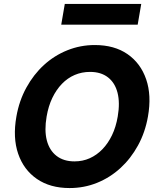

<svg xmlns="http://www.w3.org/2000/svg" viewBox="-20 -940 802 972"><path d="M332 12Q234 12 167 -34Q100 -80 72 -161.5Q44 -243 63 -350Q77 -430 113.5 -496.5Q150 -563 202.5 -611Q255 -659 321 -685.5Q387 -712 460 -712Q559 -712 625.5 -666Q692 -620 720 -538.5Q748 -457 729 -350Q715 -270 678.5 -203.5Q642 -137 589.5 -89Q537 -41 471.5 -14.5Q406 12 332 12ZM357 -123Q399 -123 434.5 -139Q470 -155 498.5 -184.5Q527 -214 547 -255.5Q567 -297 576 -350Q588 -420 575 -470.5Q562 -521 526.5 -548.5Q491 -576 436 -576Q394 -576 358 -560.5Q322 -545 293.5 -515.5Q265 -486 245 -444.5Q225 -403 216 -350Q204 -280 217 -229.5Q230 -179 266 -151Q302 -123 357 -123ZM290 -815 308 -920H695L677 -815Z"/></svg>

Font: DM Sans 9pt Black
Style: Italic
Weight: 900
Italic angle: -10°
Version: Version 4.004;gftools[0.9.30]